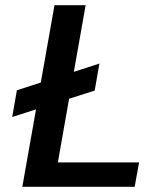

<svg xmlns="http://www.w3.org/2000/svg" viewBox="-20 -720 633 740"><path d="M27 -269 45 -372 363 -475 345 -371ZM66 0 190 -700H310L203 -94H516L499 0Z"/></svg>

Font: DM Sans 11pt SemiBold
Style: Italic
Weight: 600
Italic angle: -10°
Version: Version 4.004;gftools[0.9.30]